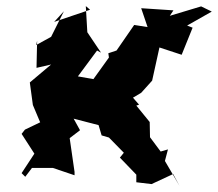

<svg xmlns="http://www.w3.org/2000/svg" viewBox="-20 -576 716 631"><path d="M295 -195 314 -131 338 -124 387 -74 374 -58 428 -2V23L478 29L549 -4L570 35L522 -47L532 -85L508 -78L473 -125L472 -175L428 -229L437 -232L417 -255L444 -271L480 -311L504 -420L577 -396L613 -485L595 -492L676 -538L641 -555L538 -524L550 -542L444 -549L465 -487L421 -494L363 -410L336 -401L338 -387L287 -316L236 -325L299 -410L312 -403L267 -470L262 -556L276 -544L158 -504L190 -539L148 -455L99 -428L102 -442L100 -353L148 -364L78 -305L88 -231L112 -174L62 -150L51 -136L93 -71L51 -7L63 5L85 -24H154L225 0V-11L209 -122L243 -148L222 -186L307 -164Z"/></svg>

Font: Asimov Aggro
Style: It
Weight: 500
Designer: Google
Version: Version 2.000980; 2014